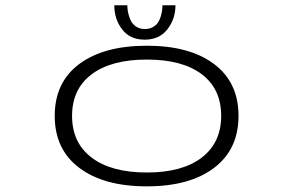

<svg xmlns="http://www.w3.org/2000/svg" viewBox="-20 -682 1090 714"><path d="M632.5 -662.5Q632.5 -611.5 602.5 -573Q572.5 -534.5 518 -534.5Q463.5 -534.5 434.2 -572.8Q405 -611 405 -662.5H453.5Q453.5 -650 456 -637Q458.5 -624 464.8 -608.8Q471 -593.5 485 -583.8Q499 -574 519 -574Q535 -574 547.5 -580.8Q560 -587.5 566.8 -597.2Q573.5 -607 577.5 -620Q581.5 -633 582.8 -643Q584 -653 584 -662.5ZM526 11Q366 11 274.8 -57.8Q183.5 -126.5 183.5 -251Q183.5 -376 274.8 -444Q366 -512 526 -512Q685.5 -512 776.2 -443.8Q867 -375.5 867 -251Q867 -126.5 776.2 -57.8Q685.5 11 526 11ZM802.5 -251Q802.5 -351.5 730.2 -406Q658 -460.5 526 -460.5Q394 -460.5 321 -405.8Q248 -351 248 -251Q248 -151 321 -95.8Q394 -40.5 526 -40.5Q658 -40.5 730.2 -96Q802.5 -151.5 802.5 -251Z"/></svg>

Font: League Mono Extended UltraLight
Style: Regular
Weight: 200
Width: 9
Designer: Tyler Finck
Foundry: The League of Moveable Type / Tyler Finck
Version: Version 2.210